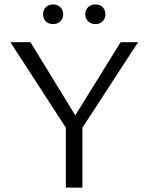

<svg xmlns="http://www.w3.org/2000/svg" viewBox="-20 -849 672 869"><path d="M293 -248 27 -658H118L342 -292ZM278 0V-293H353V0ZM340 -251 299 -292 526 -658H605ZM220 -740Q200 -740 187.5 -752.5Q175 -765 175 -784Q175 -804 187.5 -816.5Q200 -829 220 -829Q240 -829 253 -816.5Q266 -804 266 -784Q266 -765 253 -752.5Q240 -740 220 -740ZM412 -740Q392 -740 379 -752.5Q366 -765 366 -784Q366 -804 379 -816.5Q392 -829 412 -829Q432 -829 444.5 -816.5Q457 -804 457 -784Q457 -765 444.5 -752.5Q432 -740 412 -740Z"/></svg>

Font: Ysabeau Office
Style: Regular
Weight: 400
Designer: Christian Thalmann (Catharsis Fonts)
Version: Version 2.001;gftools[0.9.30]; featfreeze: tnum,lnum,ss02